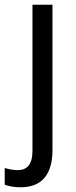

<svg xmlns="http://www.w3.org/2000/svg" viewBox="-60 -556 321 816"><path d="M27 240C120 240 163 183 163 81V-536H78V84C78 145 54 167 15 167C-5 167 -23 163 -40 158V229C-24 235 -1 240 27 240Z"/></svg>

Font: Noto Sans Ethiopic SemiCondensed
Style: Regular
Weight: 400
Width: 4
Designer: Monotype Design Team
Foundry: Monotype Imaging Inc.
Version: Version 2.102